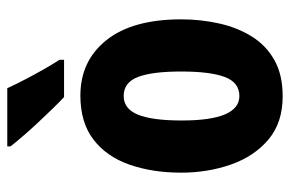

<svg xmlns="http://www.w3.org/2000/svg" viewBox="-158 -648 816 541"><g transform="rotate(-90 250.5 -378.0)"><path d="M466 -276Q466 -221 454.5 -169.5Q443 -118 418 -77.5Q393 -37 351.5 -13.5Q310 10 249 10Q175 10 127.5 -30Q80 -70 57 -135.5Q34 -201 34 -276Q34 -357 56.5 -421.5Q79 -486 127 -523Q175 -560 251 -560Q349 -560 407.5 -486.5Q466 -413 466 -276ZM181 -274Q181 -112 250 -112Q288 -112 303.5 -153Q319 -194 319 -276Q319 -358 303.5 -398Q288 -438 250 -438Q214 -438 197.5 -398Q181 -358 181 -274ZM272 -766Q281 -746 296 -717Q311 -688 326.5 -661Q342 -634 352 -619V-606H247Q235 -617 215.5 -637Q196 -657 175 -679.5Q154 -702 136 -723Q118 -744 108 -757V-766Z"/></g></svg>

Font: Noto Sans Thai ExtCond ExtBd
Style: Regular
Weight: 800
Width: 2
Designer: Monotype Design Team
Foundry: Monotype Imaging Inc.
Version: Version 2.002; ttfautohint (v1.8.4.7-5d5b)